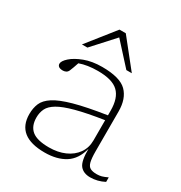

<svg xmlns="http://www.w3.org/2000/svg" viewBox="-174 -856 933 990"><g transform="rotate(30 293.0 -361.0)"><path d="M500 3.5Q460 3.5 439.5 -21.5Q419 -46.5 420 -120Q402 -50.5 353.8 -20.2Q305.5 10 233 10Q66 10 66 -123Q66 -158.5 78 -187Q90 -215.5 125.8 -238.8Q161.5 -262 232.2 -281.8Q303 -301.5 420.5 -319.5V-347Q420.5 -422.5 384.2 -457.2Q348 -492 262 -492Q199.5 -492 154 -475.5Q149 -460 143.8 -445.8Q138.5 -431.5 134.5 -422Q129.5 -411 120.8 -407Q112 -403 103.5 -403Q86 -403 78.2 -409.2Q70.5 -415.5 70.5 -425Q70.5 -441.5 95.5 -464Q120.5 -486.5 165.8 -503.8Q211 -521 270.5 -521Q377 -521 417.5 -480.5Q458 -440 458 -364V-127Q458 -85.5 463.5 -64Q469 -42.5 483 -35Q497 -27.5 521.5 -27.5Q537 -27.5 550.5 -31.2Q564 -35 584 -44.5V-17.5Q543.5 3.5 500 3.5ZM106.5 -126Q106.5 -74.5 137.5 -49.2Q168.5 -24 239 -24Q291.5 -24 332.5 -42Q373.5 -60 397 -93Q420.5 -126 420.5 -170.5V-290.5Q319.5 -275 257.2 -258.2Q195 -241.5 162.2 -222Q129.5 -202.5 118 -178.8Q106.5 -155 106.5 -126ZM121.5 -569 251 -732H288.5L418.5 -569H386L270 -696.5L154 -569Z"/></g></svg>

Font: Newsreader Caption ExtraLight
Style: Regular
Weight: 275
Designer: Hugues Gentile
Foundry: Production Type
Version: Version 1.001